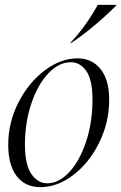

<svg xmlns="http://www.w3.org/2000/svg" viewBox="-20 -761 500 793"><path d="M147 12Q84 12 49 -33.5Q14 -79 14 -163Q14 -255 56 -337.5Q98 -420 164.5 -470Q231 -520 300 -520Q360 -520 395.5 -475.5Q431 -431 431 -349Q431 -256 390 -172.5Q349 -89 283 -38.5Q217 12 147 12ZM175 -4Q224 -4 267 -51Q310 -98 336 -177.5Q362 -257 362 -349Q362 -431 336.5 -467.5Q311 -504 273 -504Q223 -504 179.5 -458Q136 -412 109.5 -333.5Q83 -255 83 -164Q83 -81 109.5 -42.5Q136 -4 175 -4ZM384 -741H460V-738Q366 -645 275 -584H270Q330 -645 384 -741Z"/></svg>

Font: Nyght Serif Light Italic
Style: Regular
Weight: 300
Italic angle: -16°
Designer: Maksym Kobuzan
Version: Version 0.410